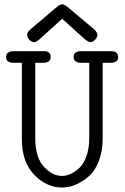

<svg xmlns="http://www.w3.org/2000/svg" viewBox="-20 -843 565 871"><path d="M7.8 -584Q7.8 -610.8 42 -610.8H179.2Q210 -610.8 210 -585Q210 -558.1 174.8 -558.1H140.1V-214.8Q140.1 -129.9 178.5 -87.4Q216.8 -44.9 262.2 -44.9Q279.3 -44.9 298.1 -53Q316.9 -61 337.4 -78.6Q357.9 -96.2 371.3 -132.1Q384.8 -168 384.8 -215.8V-558.1H348.1Q314 -558.1 314 -585Q314 -610.8 348.1 -610.8H484.9Q515.6 -610.8 516.1 -584Q516.1 -558.1 481 -558.1H445.8V-215.8Q445.8 -156.7 428 -111.3Q410.2 -65.9 381.1 -41.5Q352.1 -17.1 321.5 -4.6Q291 7.8 262.2 7.8Q191.4 7.8 135.3 -50Q79.1 -107.9 79.1 -211.9V-558.1H42Q7.8 -558.1 7.8 -584ZM103 -685.1Q103 -697.3 118.2 -710Q147.9 -734.9 189 -770Q235.8 -810.1 244.9 -816.7Q253.9 -823.2 261.2 -823.2H262.2H265.1Q272 -823.2 286.4 -811.5Q300.8 -799.8 407.2 -710Q422.4 -694.8 422.1 -684.8Q421.9 -674.8 411.9 -663.3Q401.9 -651.9 390.1 -651.9Q381.3 -651.9 366.2 -664.3Q351.1 -676.8 262.2 -757.8Q259.3 -754.9 255.6 -752Q252 -749 244.4 -741.9Q236.8 -734.9 227.3 -726.3Q217.8 -717.8 198.5 -700.4Q179.2 -683.1 157.2 -663.1Q143.1 -651.9 134.8 -651.9Q122.6 -651.9 112.8 -662.8Q103 -673.8 103 -685.1Z"/></svg>

Font: CMU Typewriter Text
Style: Light
Weight: 200
Version: Version 0.7.0